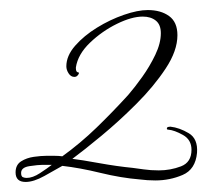

<svg xmlns="http://www.w3.org/2000/svg" viewBox="-20 -478 426 382"><path d="M31 -116Q11 -116 11 -135Q11 -150 22 -157Q33 -164 47.5 -166Q62 -168 72 -168Q80 -168 88.5 -168Q97 -168 104 -167Q140 -193 172 -224Q204 -255 235 -289Q248 -304 263 -325Q278 -346 289 -369Q300 -392 300 -412Q300 -429 290 -437Q280 -445 264 -445Q242 -445 212.5 -430.5Q183 -416 159 -393Q135 -370 131 -344V-342Q131 -334 136 -334Q137 -334 137 -332Q137 -331 134.5 -328Q132 -325 128 -325Q121 -325 116.5 -332Q112 -339 112 -346Q112 -367 129.5 -387Q147 -407 173 -423Q199 -439 226.5 -448.5Q254 -458 274 -458Q300 -458 316.5 -446Q333 -434 333 -408Q333 -377 309.5 -341.5Q286 -306 251.5 -271.5Q217 -237 182 -208Q147 -179 124 -162Q141 -160 177 -153.5Q213 -147 244 -144Q252 -143 266 -141Q280 -139 296 -139Q319 -139 340 -147Q361 -155 361 -180Q361 -200 344 -209.5Q327 -219 315 -220Q312 -220 312 -222Q312 -225 315 -225.5Q318 -226 319 -226Q337 -224 355.5 -213Q374 -202 372 -174Q369 -141 343.5 -130Q318 -119 289 -119Q281 -119 273.5 -119.5Q266 -120 258 -121Q221 -124 180 -134Q139 -144 104 -148Q90 -140 68.5 -128Q47 -116 31 -116ZM33 -124Q45 -124 59.5 -133.5Q74 -143 83 -150H64Q56 -150 39 -147.5Q22 -145 22 -134Q22 -127 25.5 -125.5Q29 -124 33 -124Z"/></svg>

Font: Fuggles
Style: Regular
Weight: 400
Designer: Rob Leuschke
Foundry: Robert E. Leuschke
Version: Version 1.100; ttfautohint (v1.8.3)